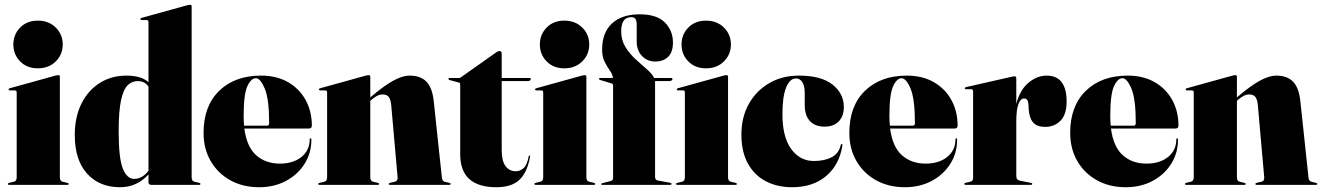

<svg xmlns="http://www.w3.org/2000/svg" viewBox="-20 -775 5543 805"><path d="M138.5 -488.5Q93 -488.5 64.5 -517.5Q36 -546.5 36 -588.5Q36 -630.5 64.5 -659.5Q93 -688.5 138.5 -688.5Q184.5 -688.5 213.8 -659.5Q243 -630.5 243 -588.5Q243 -546.5 213.8 -517.5Q184.5 -488.5 138.5 -488.5ZM231 -453V-32Q231 -15.5 243 -13L262 -8.5Q268 -7 268 -4Q268 0 263 0H18Q13 0 13 -4Q13 -7 19 -8.5L38 -13Q50 -15.5 50 -32V-388Q50 -396 41.5 -396H22Q16 -396 16 -400.5Q16 -403.5 21 -405L210.5 -457.5Q220.5 -460 224 -460Q231 -460 231 -453Z M293.5 -208.5Q293.5 -284 321.2 -340Q349 -396 398 -427Q447 -458 510.5 -458Q573 -458 602.5 -430V-683Q602.5 -691 594 -691H574.5Q568.5 -691 568.5 -695.5Q568.5 -698.5 573.5 -700L763 -752.5Q773 -755 776.5 -755Q783.5 -755 783.5 -748V-32Q783.5 -15.5 795.5 -13L814.5 -8.5Q820.5 -7 820.5 -4Q820.5 0 815.5 0H614.5Q602.5 0 602.5 -11V-43.5Q553.5 10 483.5 10Q396.5 10 345 -47.2Q293.5 -104.5 293.5 -208.5ZM477.5 -223.5Q477.5 -111.5 495 -68.2Q512.5 -25 542.5 -25Q576.5 -25 602.5 -59V-412Q587 -435 557.5 -435Q533.5 -435 515.5 -417.8Q497.5 -400.5 487.5 -354.8Q477.5 -309 477.5 -223.5Z M1287.5 -248Q1287.5 -236 1273.5 -236H1004.5Q1014.5 -159.5 1054 -124.2Q1093.5 -89 1153.5 -89Q1209 -89 1243.8 -116.8Q1278.5 -144.5 1278.5 -191Q1278.5 -195 1281.5 -195Q1285.5 -195 1285.5 -190Q1285.5 -133 1256.8 -87.8Q1228 -42.5 1178.5 -16.2Q1129 10 1066.5 10Q998.5 10 946 -19Q893.5 -48 863.5 -99.5Q833.5 -151 833.5 -218Q833.5 -330.5 899 -394.2Q964.5 -458 1074.5 -458Q1140 -458 1187.8 -430.5Q1235.5 -403 1261.5 -355.5Q1287.5 -308 1287.5 -248ZM1001.5 -287Q1001.5 -266.5 1003.5 -248H1099.5Q1108.5 -248 1108.5 -259Q1108.5 -359.5 1090.2 -403.2Q1072 -447 1052.5 -447Q1032.5 -447 1017 -413.2Q1001.5 -379.5 1001.5 -287Z M1532.5 -453V-366.5Q1584.5 -411.5 1625.2 -434.8Q1666 -458 1698.5 -458Q1743 -458 1767.8 -432.8Q1792.5 -407.5 1798.5 -351L1832.5 -32Q1834 -15.5 1844.5 -13L1863.5 -8.5Q1869.5 -7 1869.5 -4Q1869.5 0 1864.5 0H1615Q1610 0 1610 -4Q1610 -7 1616 -8.5L1635 -13Q1648.5 -16 1647 -32L1620.5 -332Q1618.5 -356.5 1610.5 -367.8Q1602.5 -379 1584.5 -379Q1572 -379 1560.2 -372.8Q1548.5 -366.5 1536.5 -356L1532.5 -352.5V-32Q1532.5 -15.5 1544.5 -13L1563.5 -8.5Q1569.5 -7 1569.5 -4Q1569.5 0 1564.5 0H1319.5Q1314.5 0 1314.5 -4Q1314.5 -7 1320.5 -8.5L1339.5 -13Q1351.5 -15.5 1351.5 -32V-388Q1351.5 -396 1343 -396H1323.5Q1317.5 -396 1317.5 -400.5Q1317.5 -403.5 1322.5 -405L1512 -457.5Q1522 -460 1525.5 -460Q1532.5 -460 1532.5 -453Z M1903.5 -429 1866.5 -439Q1860.5 -440 1860.5 -444Q1860.5 -448 1864.5 -448H1904.5Q1908.5 -448 1912.5 -451L2058.5 -554Q2067.5 -561 2074.5 -561Q2083.5 -561 2083.5 -550V-448H2200.5Q2205.5 -448 2205.5 -444Q2205.5 -435 2190.5 -435H2083.5V-145Q2083.5 -100.5 2099.5 -78.8Q2115.5 -57 2142.5 -57Q2160.5 -57 2175.2 -70Q2190 -83 2196.5 -119Q2197.5 -123 2200.5 -123Q2203.5 -123 2202.5 -119Q2191.5 -54 2158.8 -22Q2126 10 2060.5 10Q1986.5 10 1948 -24Q1909.5 -58 1909.5 -129V-420Q1909.5 -428 1903.5 -429Z M2346 -488.5Q2300.5 -488.5 2272 -517.5Q2243.5 -546.5 2243.5 -588.5Q2243.5 -630.5 2272 -659.5Q2300.5 -688.5 2346 -688.5Q2392 -688.5 2421.2 -659.5Q2450.5 -630.5 2450.5 -588.5Q2450.5 -546.5 2421.2 -517.5Q2392 -488.5 2346 -488.5ZM2438.5 -453V-32Q2438.5 -15.5 2450.5 -13L2469.5 -8.5Q2475.5 -7 2475.5 -4Q2475.5 0 2470.5 0H2225.5Q2220.5 0 2220.5 -4Q2220.5 -7 2226.5 -8.5L2245.5 -13Q2257.5 -15.5 2257.5 -32V-388Q2257.5 -396 2249 -396H2229.5Q2223.5 -396 2223.5 -400.5Q2223.5 -403.5 2228.5 -405L2418 -457.5Q2428 -460 2431.5 -460Q2438.5 -460 2438.5 -453Z M2726.5 -33Q2726.5 -20.5 2738.5 -18L2788.5 -9Q2795.5 -7.5 2795.5 -4Q2795.5 0 2790.5 0H2504.5Q2500.5 0 2500.5 -3Q2500.5 -6 2505.5 -7L2540.5 -16Q2550.5 -19 2550.5 -28V-416Q2550.5 -423.5 2544.5 -425L2495.5 -440Q2491.5 -441.5 2491.5 -444Q2491.5 -448 2496.5 -448H2550Q2548.5 -463 2537.2 -478.8Q2526 -494.5 2515.2 -515.8Q2504.5 -537 2504.5 -567Q2504.5 -638.5 2546 -676.8Q2587.5 -715 2661.5 -715Q2734.5 -715 2768 -680.5Q2801.5 -646 2801.5 -597Q2801.5 -556 2781 -536.5Q2760.5 -517 2727.5 -517Q2694 -517 2671.8 -540.2Q2649.5 -563.5 2649.5 -601V-671Q2649.5 -688.5 2644.2 -695.8Q2639 -703 2626.5 -703Q2584.5 -703 2584.5 -644Q2584.5 -606.5 2602.5 -577.5Q2620.5 -548.5 2645.8 -525.8Q2671 -503 2692.8 -484Q2714.5 -465 2722.5 -448H2792.5Q2799.5 -448 2799.5 -444Q2799.5 -435 2782.5 -435H2726.5ZM2940 -488.5Q2894.5 -488.5 2866 -517.5Q2837.5 -546.5 2837.5 -588.5Q2837.5 -630.5 2866 -659.5Q2894.5 -688.5 2940 -688.5Q2986 -688.5 3015.2 -659.5Q3044.5 -630.5 3044.5 -588.5Q3044.5 -546.5 3015.2 -517.5Q2986 -488.5 2940 -488.5ZM3032.5 -453V-32Q3032.5 -15.5 3044.5 -13L3063.5 -8.5Q3069.5 -7 3069.5 -4Q3069.5 0 3064.5 0H2819.5Q2814.5 0 2814.5 -4Q2814.5 -7 2820.5 -8.5L2839.5 -13Q2851.5 -15.5 2851.5 -32V-388Q2851.5 -396 2843 -396H2823.5Q2817.5 -396 2817.5 -400.5Q2817.5 -403.5 2822.5 -405L3012 -457.5Q3022 -460 3025.5 -460Q3032.5 -460 3032.5 -453Z M3518 -326Q3518 -288.5 3496.8 -266.2Q3475.5 -244 3437 -244Q3398 -244 3376 -267.2Q3354 -290.5 3354 -335V-385Q3354 -415 3344 -430.5Q3334 -446 3317.5 -446Q3291 -446 3275.8 -407.5Q3260.5 -369 3260.5 -297Q3260.5 -200.5 3297.2 -150.2Q3334 -100 3392.5 -100Q3437 -100 3467 -115.8Q3497 -131.5 3505 -167Q3506 -172 3509.5 -171Q3512.5 -170 3512 -165Q3499 -83 3443.2 -36.5Q3387.5 10 3301 10Q3239.5 10 3191.5 -14.8Q3143.5 -39.5 3116 -88.8Q3088.5 -138 3088.5 -211Q3088.5 -283.5 3119.5 -339Q3150.5 -394.5 3204.8 -426.2Q3259 -458 3329.5 -458Q3423.5 -458 3470.8 -420.2Q3518 -382.5 3518 -326Z M3995 -248Q3995 -236 3981 -236H3712Q3722 -159.5 3761.5 -124.2Q3801 -89 3861 -89Q3916.5 -89 3951.2 -116.8Q3986 -144.5 3986 -191Q3986 -195 3989 -195Q3993 -195 3993 -190Q3993 -133 3964.2 -87.8Q3935.5 -42.5 3886 -16.2Q3836.5 10 3774 10Q3706 10 3653.5 -19Q3601 -48 3571 -99.5Q3541 -151 3541 -218Q3541 -330.5 3606.5 -394.2Q3672 -458 3782 -458Q3847.5 -458 3895.2 -430.5Q3943 -403 3969 -355.5Q3995 -308 3995 -248ZM3709 -287Q3709 -266.5 3711 -248H3807Q3816 -248 3816 -259Q3816 -359.5 3797.8 -403.2Q3779.5 -447 3760 -447Q3740 -447 3724.5 -413.2Q3709 -379.5 3709 -287Z M4241 -447V-339Q4256 -398 4292 -428Q4328 -458 4368 -458Q4452 -458 4452 -349Q4452 -295 4426.5 -269Q4401 -243 4362.5 -243Q4327 -243 4311 -262.2Q4295 -281.5 4293 -318L4292 -337Q4291.5 -348 4287.5 -355Q4283.5 -362 4273 -362Q4259 -362 4250 -339Q4241 -316 4241 -265V-37Q4241 -21.5 4254 -18L4303 -8Q4308 -7 4308 -4Q4308 0 4302 0H4029Q4023 0 4023 -4Q4023 -7.5 4030 -9L4048 -13Q4060 -15.5 4060 -29V-391Q4060 -401 4052 -401H4030Q4025 -401 4025 -405Q4025 -408.5 4031 -410L4221 -453Q4225.5 -454 4228.2 -454.5Q4231 -455 4234 -455Q4241 -455 4241 -447Z M4921 -248Q4921 -236 4907 -236H4638Q4648 -159.5 4687.5 -124.2Q4727 -89 4787 -89Q4842.5 -89 4877.2 -116.8Q4912 -144.5 4912 -191Q4912 -195 4915 -195Q4919 -195 4919 -190Q4919 -133 4890.2 -87.8Q4861.5 -42.5 4812 -16.2Q4762.5 10 4700 10Q4632 10 4579.5 -19Q4527 -48 4497 -99.5Q4467 -151 4467 -218Q4467 -330.5 4532.5 -394.2Q4598 -458 4708 -458Q4773.5 -458 4821.2 -430.5Q4869 -403 4895 -355.5Q4921 -308 4921 -248ZM4635 -287Q4635 -266.5 4637 -248H4733Q4742 -248 4742 -259Q4742 -359.5 4723.8 -403.2Q4705.5 -447 4686 -447Q4666 -447 4650.5 -413.2Q4635 -379.5 4635 -287Z M5166 -453V-366.5Q5218 -411.5 5258.8 -434.8Q5299.5 -458 5332 -458Q5376.5 -458 5401.2 -432.8Q5426 -407.5 5432 -351L5466 -32Q5467.5 -15.5 5478 -13L5497 -8.5Q5503 -7 5503 -4Q5503 0 5498 0H5248.5Q5243.5 0 5243.5 -4Q5243.5 -7 5249.5 -8.5L5268.5 -13Q5282 -16 5280.5 -32L5254 -332Q5252 -356.5 5244 -367.8Q5236 -379 5218 -379Q5205.5 -379 5193.8 -372.8Q5182 -366.5 5170 -356L5166 -352.5V-32Q5166 -15.5 5178 -13L5197 -8.5Q5203 -7 5203 -4Q5203 0 5198 0H4953Q4948 0 4948 -4Q4948 -7 4954 -8.5L4973 -13Q4985 -15.5 4985 -32V-388Q4985 -396 4976.5 -396H4957Q4951 -396 4951 -400.5Q4951 -403.5 4956 -405L5145.5 -457.5Q5155.5 -460 5159 -460Q5166 -460 5166 -453Z"/></svg>

Font: Fraunces 144pt Black
Style: Regular
Weight: 900
Version: Version 1.000;[0bf87f6ff]